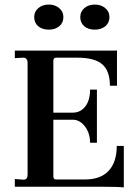

<svg xmlns="http://www.w3.org/2000/svg" viewBox="-20 -819 607 842"><path d="M523 3Q500 0 431 0H45V-34L83 -31Q101 -31 101 -53V-545Q101 -554 95.5 -560.5Q90 -567 81 -566L45 -564V-597H476Q491 -597 493 -598V-443H462Q462 -508 428.5 -537Q395 -566 320 -566H226Q214 -566 214 -552V-325H299Q333 -325 354 -352Q375 -379 375 -426H405V-193H375Q375 -235 352.5 -264.5Q330 -294 299 -294H214V-45Q214 -32 226 -32H353Q421 -32 456.5 -70Q492 -108 492 -179H523ZM396 -689Q367 -689 349.5 -704Q332 -719 332 -744Q332 -768 350 -783.5Q368 -799 396 -799Q423 -799 441.5 -783.5Q460 -768 460 -744Q460 -719 442 -704Q424 -689 396 -689ZM194 -689Q165 -689 147.5 -704Q130 -719 130 -744Q130 -768 148 -783.5Q166 -799 194 -799Q221 -799 239.5 -783.5Q258 -768 258 -744Q258 -719 240 -704Q222 -689 194 -689Z"/></svg>

Font: UnnaMedium
Style: Regular
Weight: 500
Designer: Jorge de Buen Unna
Foundry: Omnibus-Type
Version: Version 2.008;hotconv 1.0.109;makeotfexe 2.5.65596